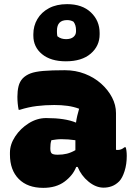

<svg xmlns="http://www.w3.org/2000/svg" viewBox="-20 -897 640 927"><path d="M540 -351V-174Q542 -173 549 -173Q566 -173 581 -186H587Q589 -180 590.5 -169Q592 -158 592 -144Q592 -104 581.5 -71Q571 -38 556 -22Q539 -5 520 2Q501 9 480 9Q443 9 407.5 -20Q372 -49 355 -91H348Q332 -50 291.5 -20Q251 10 189 10Q113 10 70.5 -33Q28 -76 28 -151V-160Q28 -200 53.5 -238.5Q79 -277 119 -302Q159 -327 203 -327Q249 -327 285 -321.5Q321 -316 347 -305Q349 -321 353 -338Q357 -355 362 -372Q335 -382 305.5 -386Q276 -390 242 -390Q198 -390 157.5 -385Q117 -380 76 -367H70Q64 -397 64 -430Q64 -458 69.5 -480.5Q75 -503 90 -519Q105 -534 127 -542.5Q149 -551 188.5 -554.5Q228 -558 293 -558Q345 -558 390 -540.5Q435 -523 468.5 -493Q502 -463 521 -426.5Q540 -390 540 -351ZM223 -180Q223 -162 230 -156Q237 -150 259 -150Q283 -150 303 -155Q323 -160 344 -172V-220Q310 -225 277 -225Q264 -225 251.5 -223.5Q239 -222 228 -220Q225 -210 224 -201.5Q223 -193 223 -182ZM304 -877Q377 -877 419 -837Q461 -797 461 -738V-731Q461 -675 418 -638Q375 -601 298 -601Q225 -601 183 -635.5Q141 -670 141 -725V-732Q141 -772 160.5 -805Q180 -838 216.5 -857.5Q253 -877 304 -877ZM304 -800Q255 -800 255 -749V-742Q255 -737 255.5 -732Q256 -727 257 -722Q267 -714 277.5 -711Q288 -708 299 -708Q322 -708 334.5 -718.5Q347 -729 347 -745V-752Q347 -776 335 -792Q322 -800 304 -800Z"/></svg>

Font: Recursive Mn Csl St Blk
Style: Regular
Weight: 900
Monospace: yes
Version: Version 1.079;hotconv 1.0.112;makeotfexe 2.5.65598; ttfautoh